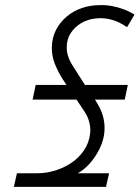

<svg xmlns="http://www.w3.org/2000/svg" viewBox="-20 -728 544 748"><path d="M125 -53H46L34 0H393L405 -53H283Q322 -75 351 -119Q380 -163 386 -207Q390 -238 383 -268Q376 -298 359 -325L350 -340H466L478 -397H311L274 -455Q266 -467 258 -480.5Q250 -494 245 -510Q240 -526 240 -543Q240 -575 255.5 -599Q271 -623 296.5 -638Q322 -653 352 -656Q384 -660 415.5 -651Q447 -642 475 -622L504 -671Q485 -683 462.5 -691.5Q440 -700 416 -704.5Q392 -709 368 -708Q333 -708 300 -697Q267 -686 241 -664.5Q215 -643 199 -613Q183 -583 182 -545Q181 -512 193 -481Q205 -450 224 -420L239 -397H119L107 -340H278L310 -292Q319 -279 324 -264.5Q329 -250 331 -236Q333 -222 331 -208Q327 -171 307 -142Q287 -113 258 -93.5Q229 -74 194.5 -63.5Q160 -53 125 -53Z"/></svg>

Font: Advent Pro
Style: Italic
Weight: 400
Italic angle: -12°
Designer: VivaRado, Andreas Kalpakidis
Foundry: VivaRado, Andreas Kalpakidis
Version: Version 3.000